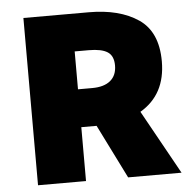

<svg xmlns="http://www.w3.org/2000/svg" viewBox="-51 -762 805 813"><g transform="rotate(-5 351.0 -355.5)"><path d="M78 -711H356Q486 -711 566 -657Q646 -603 646 -477Q646 -336 537 -272L688 0H461L347 -229H282V0H78ZM447 -477Q447 -518 421.5 -534.5Q396 -551 342 -551H282V-390H342Q393 -390 420 -412.5Q447 -435 447 -477Z"/></g></svg>

Font: Nebula Sans Black
Style: Regular
Weight: 900
Designer: Paul D. Hunt for Adobe (as Source Sans)
Foundry: Nebula Entertainment & Broadcasting LLC
Version: Version 1.010